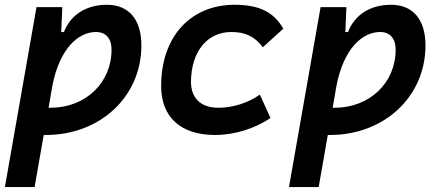

<svg xmlns="http://www.w3.org/2000/svg" viewBox="-28 -547 1806 792"><path d="M114.7 224.6 152.3 9.8C155.3 9.8 158.2 9.8 161.1 9.8C385.7 9.8 555.2 -148.9 555.2 -359.4C555.2 -466.8 503.4 -527.3 413.1 -527.3C328.1 -527.3 263.7 -486.8 235.4 -414.6H224.6L229 -517.6H122.6L-7.8 224.6ZM172.4 -102.5 187.5 -190.4C217.3 -348.1 295.9 -415 367.7 -415C408.7 -415 432.1 -388.7 432.1 -341.8C432.1 -205.1 324.2 -102.5 180.7 -102.5C177.7 -102.5 174.8 -102.5 172.4 -102.5Z M873 -102.5C801.3 -102.5 760.3 -141.1 759.8 -208.5C760.3 -333 825.7 -415 926.3 -415C984.4 -415 1023.4 -396 1056.2 -352.1L1140.6 -428.7C1101.1 -497.6 1041 -527.3 939.9 -527.3C756.8 -527.3 636.7 -394.5 636.7 -191.9C636.7 -64 717.3 9.8 858.9 9.8C942.4 9.8 1025.4 -18.1 1087.9 -60.1L1043.9 -156.7C997.6 -124 935.1 -102.5 873 -102.5Z M1286.6 224.6 1324.2 9.8C1327.1 9.8 1330.1 9.8 1333 9.8C1557.6 9.8 1727.1 -148.9 1727.1 -359.4C1727.1 -466.8 1675.3 -527.3 1585 -527.3C1500 -527.3 1435.5 -486.8 1407.2 -414.6H1396.5L1400.9 -517.6H1294.4L1164.1 224.6ZM1344.2 -102.5 1359.4 -190.4C1389.2 -348.1 1467.8 -415 1539.6 -415C1580.6 -415 1604 -388.7 1604 -341.8C1604 -205.1 1496.1 -102.5 1352.5 -102.5C1349.6 -102.5 1346.7 -102.5 1344.2 -102.5Z"/></svg>

Font: Cascadia Code SemiBold
Style: Italic
Weight: 600
Italic angle: -10°
Monospace: yes
Designer: Aaron Bell
Foundry: Saja Typeworks
Version: Version 2404.023